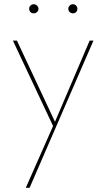

<svg xmlns="http://www.w3.org/2000/svg" viewBox="-20 -599 504 908"><path d="M118 -558Q118 -567 124.5 -573Q131 -579 140 -579Q148 -579 155 -572.5Q162 -566 162 -558Q162 -549 155.5 -542.5Q149 -536 140 -536Q130 -536 124 -542Q118 -548 118 -558ZM303 -558Q303 -566 309.5 -572.5Q316 -579 325 -579Q334 -579 340 -572.5Q346 -566 346 -558Q346 -548 340 -542Q334 -536 325 -536Q316 -536 309.5 -542Q303 -548 303 -558ZM422 -407 120 289H102L231 -3L41 -407H60L240 -23L404 -407Z"/></svg>

Font: Ysabeau Infant Thin
Style: Regular
Weight: 200
Designer: Christian Thalmann (Catharsis Fonts)
Version: Version 0.003